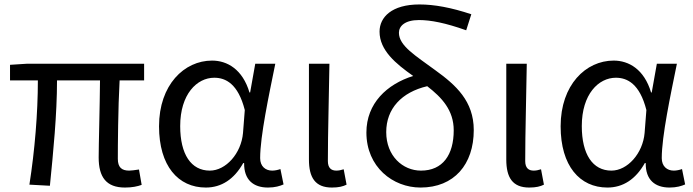

<svg xmlns="http://www.w3.org/2000/svg" viewBox="-20 -829 3111 862"><path d="M541 13C573 13 597 8 616 1L604 -68C583 -65 570 -63 560 -63C526 -63 509 -78 509 -116C509 -169 510 -344 517 -468H627V-543H103L25 -538V-468H150C150 -321 136 -153 112 0L204 5C219 -146 236 -315 236 -468H429C428 -348 423 -179 423 -122C423 -34 457 13 541 13Z M904 13C974 13 1031 -24 1072 -97H1076C1075 -21 1118 13 1183 13C1215 13 1237 6 1253 -1L1239 -70C1228 -66 1214 -63 1202 -63C1172 -63 1148 -82 1148 -119C1148 -218 1187 -400 1216 -543H1126L1103 -414H1100C1069 -518 1000 -557 932 -557C807 -557 694 -448 694 -262C694 -84 780 13 904 13ZM922 -63C838 -63 789 -136 789 -263C789 -406 864 -480 942 -480C993 -480 1049 -453 1079 -335L1071 -232C1063 -140 994 -63 922 -63Z M1470 13C1501 13 1520 8 1536 0L1523 -69C1511 -65 1500 -63 1490 -63C1467 -63 1452 -75 1452 -106C1452 -237 1457 -396 1459 -543H1367V-113C1367 -32 1395 13 1470 13Z M1870 -63C1788 -63 1714 -129 1714 -236C1714 -341 1783 -415 1898 -442C1964 -391 2017 -334 2017 -244C2017 -134 1968 -63 1870 -63ZM2096 -765C2006 -795 1930 -809 1863 -809C1739 -809 1684 -752 1684 -687C1684 -603 1757 -543 1835 -488C1717 -451 1625 -365 1625 -234C1625 -79 1744 13 1868 13C2019 13 2107 -91 2107 -245C2107 -375 2027 -447 1934 -514C1846 -579 1771 -623 1771 -682C1771 -712 1798 -739 1861 -739C1914 -739 1980 -726 2073 -693Z M2356 13C2387 13 2406 8 2422 0L2409 -69C2397 -65 2386 -63 2376 -63C2353 -63 2338 -75 2338 -106C2338 -237 2343 -396 2345 -543H2253V-113C2253 -32 2281 13 2356 13Z M2707 13C2777 13 2834 -24 2875 -97H2879C2878 -21 2921 13 2986 13C3018 13 3040 6 3056 -1L3042 -70C3031 -66 3017 -63 3005 -63C2975 -63 2951 -82 2951 -119C2951 -218 2990 -400 3019 -543H2929L2906 -414H2903C2872 -518 2803 -557 2735 -557C2610 -557 2497 -448 2497 -262C2497 -84 2583 13 2707 13ZM2725 -63C2641 -63 2592 -136 2592 -263C2592 -406 2667 -480 2745 -480C2796 -480 2852 -453 2882 -335L2874 -232C2866 -140 2797 -63 2725 -63Z"/></svg>

Font: Noto Sans Mono CJK SC Regular
Style: Regular
Weight: 400
Designer: Ryoko NISHIZUKA (kana & ideographs); Paul D. Hunt (Latin, Greek & Cyrillic); Wenlong ZHANG (bopomofo); Sandoll Communica
Foundry: Adobe Systems Incorporated
Version: Version 1.005;PS 1.005;hotconv 1.0.96;makeotf.lib2.5.65012